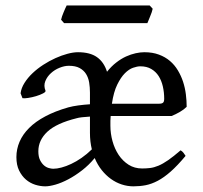

<svg xmlns="http://www.w3.org/2000/svg" viewBox="-20 -657 732 692"><path d="M485.8 -418Q474.6 -418 459.7 -412.8Q444.8 -407.7 430.2 -393.1Q415.5 -378.4 402.6 -352.1Q389.6 -325.7 383.3 -283.2H553.2Q563.5 -283.2 567.6 -286.9Q571.8 -290.5 571.8 -300.8Q571.8 -324.2 566.9 -345.5Q562 -366.7 551.8 -382.8Q541.5 -398.9 525.1 -408.4Q508.8 -418 485.8 -418ZM311 -118.7Q307.6 -132.8 305.9 -147.5Q304.2 -162.1 304.2 -178.2V-236.8Q288.1 -235.8 275.4 -234.4Q262.7 -232.9 256.8 -231Q183.6 -212.9 150.9 -182.4Q118.2 -151.9 118.2 -111.8Q118.2 -92.3 124.3 -80.1Q130.4 -67.9 138.7 -60.8Q147 -53.7 156.2 -51.3Q165.5 -48.8 171.9 -48.8Q185.1 -48.8 201.7 -53.2Q218.3 -57.6 236.6 -66.2Q254.9 -74.7 273.9 -87.9Q293 -101.1 311 -118.7ZM652.8 -272Q643.1 -262.2 628.4 -253.7Q613.8 -245.1 598.1 -238.8H378.9Q377.9 -230.5 377.9 -221.7V-204.1Q377.9 -175.8 385.5 -148.2Q393.1 -120.6 407.7 -98.6Q422.4 -76.7 443.6 -63.2Q464.8 -49.8 492.2 -49.8Q507.3 -49.8 521.2 -51.5Q535.2 -53.2 551 -59.8Q566.9 -66.4 585.9 -79.6Q605 -92.8 630.9 -115.2Q637.2 -111.8 641.8 -105.5Q646.5 -99.1 648.9 -95.2Q619.6 -60.1 595.2 -38.6Q570.8 -17.1 548.6 -5.4Q526.4 6.3 505.1 10.5Q483.9 14.6 460.9 14.6Q439.5 14.6 418.7 7.8Q397.9 1 379.6 -12.2Q361.3 -25.4 346.4 -44.2Q331.5 -63 321.3 -87.4Q300.3 -62 275.6 -43Q251 -23.9 226.6 -11Q202.1 2 180.2 8.3Q158.2 14.6 143.1 14.6Q125.5 14.6 106.9 8.8Q88.4 2.9 73.5 -9.8Q58.6 -22.5 48.8 -42.5Q39.1 -62.5 39.1 -90.8Q39.1 -119.6 50.5 -146.2Q62 -172.9 85 -195.8Q107.9 -218.8 143.1 -237.5Q178.2 -256.3 226.1 -270Q242.2 -274.4 262.5 -277.1Q282.7 -279.8 304.2 -281.2V-323.2Q304.2 -342.3 301.3 -359.9Q298.3 -377.4 290 -390.6Q281.7 -403.8 266.8 -411.9Q252 -419.9 228 -419.9Q212.4 -419.9 194.8 -412.8Q177.2 -405.8 163.6 -393.3Q149.9 -380.9 143.3 -364.5Q136.7 -348.1 144 -330.1Q145.5 -325.7 135 -320.3Q124.5 -314.9 110.1 -310.5Q95.7 -306.2 81.3 -304Q66.9 -301.8 61 -303.2L54.2 -320.8Q56.6 -339.8 68.4 -358.4Q80.1 -377 97.4 -393.3Q114.7 -409.7 136.2 -423.6Q157.7 -437.5 179.9 -447.5Q202.1 -457.5 223.1 -463.1Q244.1 -468.8 261.2 -468.8Q304.2 -468.8 329.3 -451.2Q354.5 -433.6 365.7 -398.4Q381.3 -418 398.9 -431.6Q416.5 -445.3 434.3 -453.4Q452.1 -461.4 469 -465.1Q485.8 -468.8 500 -468.8Q529.8 -468.8 552.7 -460.2Q575.7 -451.7 592.5 -437.3Q609.4 -422.9 621.1 -403.3Q632.8 -383.8 639.9 -362.1Q647 -340.3 649.9 -317.1Q652.8 -293.9 652.8 -272ZM530.3 -625.5Q529.3 -620.1 526.9 -613Q524.4 -606 521.5 -598.9Q518.6 -591.8 515.9 -585Q513.2 -578.1 511.2 -573.7H210.9L200.2 -585.9Q201.2 -591.3 203.6 -598.1Q206.1 -605 209 -612.1Q211.9 -619.1 214.8 -625.7Q217.8 -632.3 220.2 -637.2H519.5Z"/></svg>

Font: Akkhara
Style: Regular
Weight: 400
Designer: J. Victor Gaultney
Version: Version 1.00 June 13, 2006, initial release